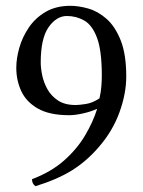

<svg xmlns="http://www.w3.org/2000/svg" viewBox="-20 -630 490 660"><path d="M314 -256Q292 -246 265 -240Q238 -234 218 -234Q150 -234 110 -257Q70 -280 53 -317Q36 -354 36 -397Q36 -429 46.5 -466Q57 -503 79.5 -536Q102 -569 137.5 -589.5Q173 -610 222 -610Q251 -610 284 -600.5Q317 -591 346.5 -565Q376 -539 395 -491Q414 -443 414 -367Q414 -308 390.5 -243.5Q367 -179 320 -125Q278 -76 227.5 -44.5Q177 -13 102 10Q90 2 90 -14Q156 -39 200.5 -78.5Q245 -118 272.5 -164.5Q300 -211 314 -256ZM322 -292Q327 -314 328.5 -334Q330 -354 330 -370Q330 -456 313.5 -500Q297 -544 269.5 -559.5Q242 -575 210 -575Q174 -575 147 -536.5Q120 -498 120 -415Q120 -396 125 -371.5Q130 -347 143 -323.5Q156 -300 179.5 -284.5Q203 -269 240 -269Q252 -269 275 -272.5Q298 -276 322 -292Z"/></svg>

Font: Triodion
Style: Regular
Weight: 400
Version: Version 1.201; ttfautohint (v1.8.4.7-5d5b)